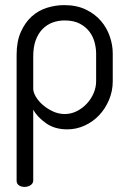

<svg xmlns="http://www.w3.org/2000/svg" viewBox="-20 -499 520 751"><path d="M243 7Q194 7 160 -17Q126 -41 110 -70V207Q110 218 100 225Q90 232 76 232Q62 232 53.5 225.5Q45 219 45 208V-285Q45 -337 61.5 -374Q78 -411 104 -434.5Q130 -458 163.5 -468.5Q197 -479 231 -479Q280 -479 316 -461.5Q352 -444 375 -417Q398 -390 409.5 -356.5Q421 -323 421 -290V-181Q421 -143 406.5 -108.5Q392 -74 368 -48.5Q344 -23 311.5 -8Q279 7 243 7ZM233 -53Q258 -53 280 -64Q302 -75 319 -93Q336 -111 346 -134Q356 -157 356 -181V-290Q356 -309 350.5 -331.5Q345 -354 331 -373.5Q317 -393 293 -406Q269 -419 233 -419Q208 -419 186 -411Q164 -403 147 -386Q130 -369 120 -342.5Q110 -316 110 -278V-152Q110 -138 120 -121Q130 -104 147 -89Q164 -74 186.5 -63.5Q209 -53 233 -53Z"/></svg>

Font: AkaAcidDosis
Style: Regular
Weight: 400
Designer: Edgar Tolentino, Pablo Impallari, Igino Marini, Aka-Acid
Foundry: Edgar Tolentino, Pablo Impallari, Igino Marini, Cyberella
Version: Version 1.007